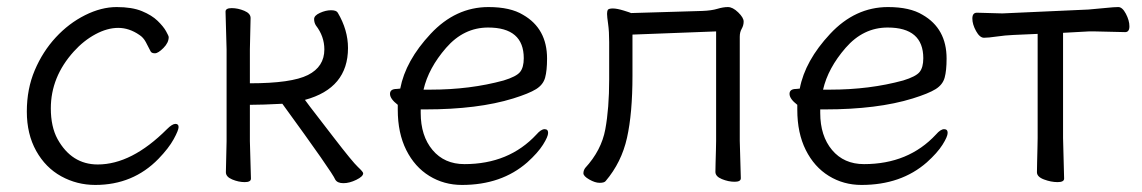

<svg xmlns="http://www.w3.org/2000/svg" viewBox="-20 -506 3235 544"><path d="M429 -56Q357 18 250 18Q198 18 153.5 -6.5Q109 -31 82.5 -78.5Q56 -126 56 -190Q56 -254 78.5 -307Q101 -360 138 -400Q175 -440 221 -463Q267 -486 310.5 -486Q354 -486 382 -474.5Q410 -463 426.5 -447Q443 -431 450.5 -417.5Q458 -404 458 -401Q458 -385 443 -370Q428 -355 419 -355Q410 -355 407 -360Q400 -374 393 -387Q386 -400 375 -407Q346 -427 315 -427Q284 -427 250.5 -409Q217 -391 189 -360Q124 -288 124 -199Q124 -147 143 -112Q183 -40 257 -40Q353 -40 453 -140Q468 -155 477 -155Q486 -155 486 -146Q486 -137 472 -111.5Q458 -86 429 -56Z M620 -18 622 -106V-366L619 -473Q619 -483 636.5 -483Q654 -483 672 -475.5Q690 -468 690 -455L688 -366V-270Q806 -270 852.5 -293.5Q899 -317 899 -366Q899 -403 875 -434Q870 -442 870 -452Q870 -462 886.5 -469.5Q903 -477 918 -477Q933 -477 937 -470Q966 -421 966 -370Q966 -256 844 -223Q845 -221 858.5 -203.5Q872 -186 925.5 -116.5Q979 -47 994 -33Q1009 -19 1009 -15Q1009 -6 989.5 3.5Q970 13 953 13Q936 13 930 3Q922 -17 780 -212Q723 -209 688 -209V-106L691 0Q691 10 673.5 10Q656 10 638 2.5Q620 -5 620 -18Z M1200 -252Q1312 -252 1407 -278Q1443 -289 1453.5 -302Q1464 -315 1464 -341Q1464 -428 1363 -428Q1294 -428 1244 -370.5Q1194 -313 1180 -252ZM1104 -254 1114 -255Q1129 -334 1200 -410Q1271 -486 1364 -486Q1426 -486 1462 -464Q1530 -425 1530 -340Q1530 -306 1524.5 -286Q1519 -266 1499 -253.5Q1479 -241 1434 -227Q1334 -196 1185 -196H1172V-186Q1172 -121 1205.5 -81Q1239 -41 1296 -41Q1422 -41 1500 -125Q1513 -140 1523 -140Q1533 -140 1533 -129.5Q1533 -119 1518.5 -96Q1504 -73 1474 -46Q1401 18 1289 18Q1238 18 1196.5 -7.5Q1155 -33 1131 -81Q1107 -129 1107 -195V-209Q1085 -226 1085 -240Q1085 -254 1104 -254Z M2076 -107 2079 -1Q2079 9 2061.5 9Q2044 9 2025.5 1.5Q2007 -6 2007 -19Q2007 -27 2007.5 -45Q2008 -63 2008.5 -81Q2009 -99 2009 -107V-417L1772 -408V-291Q1772 -185 1756.5 -115.5Q1741 -46 1696 7Q1692 12 1679 12Q1666 12 1649.5 2.5Q1633 -7 1633 -15Q1633 -23 1638 -30Q1684 -80 1695 -139.5Q1706 -199 1706 -281V-387Q1706 -417 1703 -438Q1700 -459 1700 -466.5Q1700 -474 1702 -478Q1705 -482 1716.5 -482Q1728 -482 1747.5 -476Q1767 -470 1768 -469L1970 -475Q1996 -476 2012.5 -481Q2029 -486 2042.5 -486Q2056 -486 2071.5 -471Q2087 -456 2087 -445Q2087 -434 2081.5 -424.5Q2076 -415 2076 -402Z M2332 -252Q2444 -252 2539 -278Q2575 -289 2585.5 -302Q2596 -315 2596 -341Q2596 -428 2495 -428Q2426 -428 2376 -370.5Q2326 -313 2312 -252ZM2236 -254 2246 -255Q2261 -334 2332 -410Q2403 -486 2496 -486Q2558 -486 2594 -464Q2662 -425 2662 -340Q2662 -306 2656.5 -286Q2651 -266 2631 -253.5Q2611 -241 2566 -227Q2466 -196 2317 -196H2304V-186Q2304 -121 2337.5 -81Q2371 -41 2428 -41Q2554 -41 2632 -125Q2645 -140 2655 -140Q2665 -140 2665 -129.5Q2665 -119 2650.5 -96Q2636 -73 2606 -46Q2533 18 2421 18Q2370 18 2328.5 -7.5Q2287 -33 2263 -81Q2239 -129 2239 -195V-209Q2217 -226 2217 -240Q2217 -254 2236 -254Z M2992 -115 2995 0Q2995 10 2976.5 10Q2958 10 2938 2.5Q2918 -5 2918 -18Q2918 -26 2918.5 -46.5Q2919 -67 2919.5 -87.5Q2920 -108 2920 -115V-410L2852 -407Q2828 -406 2804 -402.5Q2780 -399 2768 -399Q2756 -399 2745.5 -418Q2735 -437 2735 -453.5Q2735 -470 2748 -470L2820 -468L3064 -479Q3089 -481 3113 -483.5Q3137 -486 3148.5 -486Q3160 -486 3170 -467Q3180 -448 3180 -431.5Q3180 -415 3168 -415L3082 -417H3065L2992 -413Z"/></svg>

Font: LXGW WenKai Lite
Style: Regular
Weight: 400
Designer: LXGW / Fontworks Inc.
Foundry: LXGW / Fontworks Inc.
Version: Version 1.511; March 25, 2025